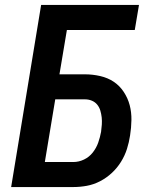

<svg xmlns="http://www.w3.org/2000/svg" viewBox="-20 -755 640 775"><path d="M25 0 146 -735H541L524 -634H250L220 -455H323Q354 -455 384.5 -448Q415 -441 439 -425Q463 -409 479.5 -384Q496 -359 503.5 -330.5Q511 -302 510.5 -270.5Q510 -239 505 -208Q501 -181 492.5 -154Q484 -127 468.5 -102Q453 -77 431.5 -57Q410 -37 384 -23.5Q358 -10 330.5 -5Q303 0 276 0ZM161 -101H276Q298 -101 319 -111Q340 -121 354.5 -139.5Q369 -158 376.5 -179.5Q384 -201 388 -223Q390 -237 391 -252Q392 -267 390.5 -281Q389 -295 385 -308.5Q381 -322 372.5 -332.5Q364 -343 351 -348.5Q338 -354 323 -354H203Z"/></svg>

Font: Iosevka Curly Extended
Style: Bold Italic
Weight: 700
Width: 7
Italic angle: -9°
Monospace: yes
Designer: Belleve Invis
Foundry: Belleve Invis
Version: Version 11.1.0; ttfautohint (v1.8.3)